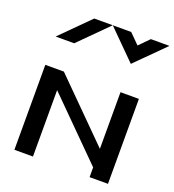

<svg xmlns="http://www.w3.org/2000/svg" viewBox="-148 -948 963 1062"><g transform="rotate(20 333.5 -416.5)"><path d="M500 -57.5 166.7 -390.8V0H57.5V-500H166.7L500 -166.7V-500H608.3V0H500ZM500 -775 557.5 -833.3H666.7L500 -666.7L333.3 -833.3H441.7ZM333.3 -833.3 166.7 -666.7H57.5Q190.8 -799.2 224.2 -833.3Z"/></g></svg>

Font: 0xA000-Mono
Style: Mono-Bold
Weight: 700
Version: Version 0.1